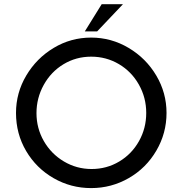

<svg xmlns="http://www.w3.org/2000/svg" viewBox="-20 -916 896 943"><path d="M427.7 -731.4Q526.4 -731.4 611.8 -680.7Q697.3 -629.9 747.6 -544.9Q797.9 -460 797.9 -361.3Q797.9 -261.7 748 -176.3Q698.2 -90.8 612.8 -41.5Q527.3 7.8 427.7 7.8Q328.1 7.8 243.2 -41Q158.2 -89.8 108.4 -174.3Q58.6 -258.8 58.6 -361.3Q58.6 -460 108.9 -544.9Q159.2 -629.9 243.7 -680.7Q328.1 -731.4 427.7 -731.4ZM429.7 -85.9Q503.9 -85.9 565.4 -122.6Q627 -159.2 662.6 -222.7Q698.2 -286.1 698.2 -361.3Q698.2 -436.5 662.1 -500.5Q626 -564.5 564 -601.1Q502 -637.7 427.7 -637.7Q353.5 -637.7 292 -600.6Q230.5 -563.5 194.8 -499Q159.2 -434.6 159.2 -360.4Q159.2 -286.1 195.3 -223.1Q231.4 -160.2 293.9 -123Q356.4 -85.9 429.7 -85.9ZM457 -761.7H396.5L479.5 -895.5H584Z"/></svg>

Font: Josefin Sans CFJ
Style: Regular
Weight: 400
Designer: Santiago Orozco
Foundry: Typemade
Version: Version 2.000